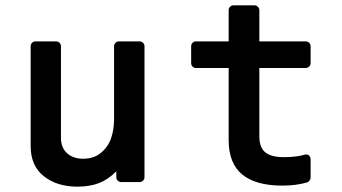

<svg xmlns="http://www.w3.org/2000/svg" viewBox="-20 -678 1275 715"><path d="M94.2 -505.9Q94.2 -513.2 99.4 -518.6Q104.5 -523.9 111.8 -523.9H189Q196.3 -523.9 201.7 -518.6Q207 -513.2 207 -505.9V-165Q207 -127.9 229.7 -107.4Q252.4 -86.9 290 -86.9Q329.6 -86.9 356.2 -109.1Q382.8 -131.3 393.8 -163.6Q404.8 -195.8 404.8 -234.9V-505.9Q404.8 -513.2 410.2 -518.6Q415.5 -523.9 422.9 -523.9H500Q507.3 -523.9 512.7 -518.6Q518.1 -513.2 518.1 -505.9V-18.1Q518.1 -10.7 512.7 -5.4Q507.3 0 500 0H431.2Q423.8 0 418.5 -5.4Q413.1 -10.7 413.1 -18.1V-40Q383.3 -9.8 348.9 3.7Q314.5 17.1 268.1 17.1Q192.4 17.1 143.3 -21.7Q94.2 -60.5 94.2 -133.8Z M691.9 -442.9V-505.9Q691.9 -513.2 697 -518.6Q702.1 -523.9 709.5 -523.9H831.5V-640.1Q831.5 -647.5 836.9 -652.8Q842.3 -658.2 849.6 -658.2H927.7Q934.6 -658.2 940.2 -652.8Q945.8 -647.5 945.8 -640.1V-523.9H1118.7Q1126 -523.9 1131.3 -518.6Q1136.7 -513.2 1136.7 -505.9V-442.9Q1136.7 -435.5 1131.3 -430.2Q1126 -424.8 1118.7 -424.8H945.8V-170.9Q945.8 -128.4 968 -110.6Q990.2 -92.8 1036.6 -92.8Q1085 -92.8 1114.7 -102.1Q1124 -104.5 1130.4 -99.1Q1136.7 -93.8 1136.7 -84V-16.1Q1136.7 -11.2 1132.8 -5.9Q1128.9 -0.5 1124.5 1Q1083 13.2 1031.7 13.2Q932.6 13.2 882.1 -28.1Q831.5 -69.3 831.5 -157.2V-424.8H709.5Q702.1 -424.8 697 -430.2Q691.9 -435.5 691.9 -442.9Z"/></svg>

Font: Fragment Mono
Style: Bold
Weight: 700
Designer: Wei Huang based on Nimbus Sans by URW Studio, based on Helvetica by Max Miedinger.
Foundry: Wei Huang
Version: Version 1.011